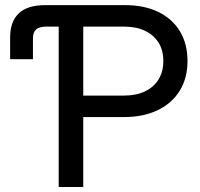

<svg xmlns="http://www.w3.org/2000/svg" viewBox="-20 -748 801 768"><path d="M20.5 -511.2V-598.1Q20.5 -662.1 55.4 -694.8Q90.3 -727.5 160.6 -727.5H214.8V-641.6H167Q137.2 -641.6 124.5 -630.4Q111.8 -619.1 111.8 -594.2V-511.2ZM214.8 0V-727.5H480Q557.1 -727.5 613.3 -700.2Q669.4 -672.9 699.7 -622.8Q730 -572.8 730 -503.9Q730 -435.1 698.7 -384.8Q667.5 -334.5 610.4 -307.1Q553.2 -279.8 476.6 -279.8H265.1V-365.7H476.1Q524.9 -365.7 560.1 -382.6Q595.2 -399.4 614.3 -430.4Q633.3 -461.4 633.3 -503.9Q633.3 -546.9 614.3 -577.4Q595.2 -607.9 560.1 -624.8Q524.9 -641.6 476.1 -641.6H313V0Z"/></svg>

Font: Inter Cardless Display
Style: Regular
Weight: 400
Designer: Rasmus Andersson
Foundry: rsms
Version: Version 4.001;git-9221beed3